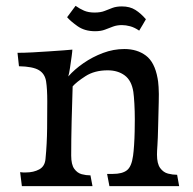

<svg xmlns="http://www.w3.org/2000/svg" viewBox="-20 -638 662 658"><path d="M55 0 49 -48Q54 -47 59 -47Q64 -47 69 -47Q95 -47 114.5 -57.5Q134 -68 136 -94Q141 -145 141.5 -199Q142 -253 142 -291Q142 -333 138 -359Q134 -385 113.5 -397.5Q93 -410 45 -411L40 -457Q63 -457 91.5 -458.5Q120 -460 148.5 -462Q177 -464 198.5 -465.5Q220 -467 228 -468Q228 -463 225.5 -444.5Q223 -426 220 -406Q217 -386 214 -376Q235 -400 266 -421.5Q297 -443 333 -456.5Q369 -470 406 -470Q450 -470 480 -447.5Q510 -425 520 -370Q522 -362 523.5 -340Q525 -318 524 -287L522 -207Q521 -161 519.5 -140Q518 -119 518 -108Q518 -77 529 -62Q540 -47 556 -43Q572 -39 587 -39L594 0H355L347 -42H367Q399 -42 415 -54.5Q431 -67 436 -104Q438 -118 439.5 -140.5Q441 -163 441.5 -187Q442 -211 442 -229Q442 -257 440.5 -283Q439 -309 437 -323Q431 -362 407.5 -379.5Q384 -397 349 -397Q304 -397 273 -377Q242 -357 229 -342Q227 -285 225.5 -222.5Q224 -160 224 -105Q224 -74 234.5 -59.5Q245 -45 260 -41Q275 -37 290 -37L297 0ZM306 -531Q270 -531 245.5 -548.5Q221 -566 210 -579L239 -618Q253 -608 268 -601.5Q283 -595 304 -595Q325 -595 338.5 -600.5Q352 -606 365.5 -611Q379 -616 398 -616Q425 -616 444 -604Q463 -592 480 -572Q476 -565 469 -553Q462 -541 457 -533Q441 -544 426 -548Q411 -552 398 -552Q381 -552 367.5 -547Q354 -542 340 -536.5Q326 -531 306 -531Z"/></svg>

Font: Maname
Style: Regular
Weight: 400
Designer: Pathum Egodawatta
Foundry: mooniak
Version: Version 1.000; ttfautohint (v1.8.4.7-5d5b)